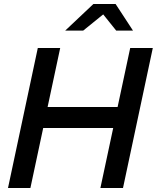

<svg xmlns="http://www.w3.org/2000/svg" viewBox="-20 -940 784 960"><path d="M20 0ZM20 0 169 -700H281L218 -405H568L631 -700H744L595 0H482L546 -300H196L132 0ZM561 -787 496 -868 396 -787H306L447 -920H558L645 -787Z"/></svg>

Font: Rosa Sans Medium
Style: Italic
Weight: 500
Italic angle: -12°
Designer: Pentagram / MCKL
Foundry: Pentagram / MCKL
Version: Version 1.005;September 16, 2019;FontCreator 11.5.0.2425 64-